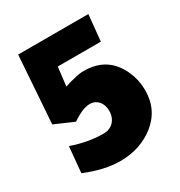

<svg xmlns="http://www.w3.org/2000/svg" viewBox="-162 -784 859 914"><g transform="rotate(-30 267.5 -327.5)"><path d="M425.3 -47.9Q390.1 -20 342.8 -3.4Q295.4 13.2 236.8 13.2Q151.9 13.2 46.9 -29.8L60.1 -171.4Q148.9 -140.1 233.9 -140.1Q251 -140.1 265.1 -146Q279.3 -151.9 289.3 -162.6Q299.3 -173.3 304.9 -188.2Q310.5 -203.1 310.5 -221.2Q310.5 -236.3 306.2 -250Q301.8 -263.7 293.5 -273.7Q285.2 -283.7 272.9 -289.6Q260.7 -295.4 245.6 -295.4Q207 -295.4 147.5 -254.9L43 -300.3L68.8 -669.4H454.6L440.4 -525.9H203.6L191.4 -422.4L218.3 -431.2Q228.5 -433.1 237.5 -435.8Q246.6 -438.5 255.9 -440.7Q265.1 -442.9 275.9 -444.3Q286.6 -445.8 300.3 -445.8Q434.6 -445.8 487.3 -322.3Q507.8 -274.4 507.8 -220.7Q507.8 -112.8 425.3 -47.9Z"/></g></svg>

Font: Paytone One
Style: Regular
Weight: 400
Designer: vernon adams
Foundry: vernon adams
Version: 1.000